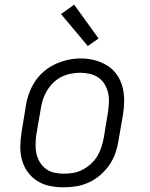

<svg xmlns="http://www.w3.org/2000/svg" viewBox="-20 -790 640 818"><path d="M251 8Q221 8 191.5 2Q162 -4 138 -19.5Q114 -35 97.5 -58Q81 -81 73.5 -109Q66 -137 66.5 -167.5Q67 -198 72 -228L90 -338Q94 -365 103.5 -391.5Q113 -418 129 -442.5Q145 -467 167.5 -486Q190 -505 216 -517Q242 -529 269.5 -535Q297 -541 324 -541Q355 -541 383.5 -533.5Q412 -526 436.5 -511Q461 -496 477.5 -472.5Q494 -449 501.5 -421Q509 -393 509 -362.5Q509 -332 504 -302L485 -192Q481 -165 472 -138.5Q463 -112 446.5 -88Q430 -64 407.5 -44.5Q385 -25 359 -13Q333 -1 305.5 3.5Q278 8 251 8ZM252 -50Q273 -50 293 -53.5Q313 -57 332 -67Q351 -77 367 -91.5Q383 -106 394 -124Q405 -142 411.5 -162Q418 -182 422 -202L440 -312Q443 -333 444 -354Q445 -375 440.5 -394.5Q436 -414 425.5 -431.5Q415 -449 398.5 -460Q382 -471 362 -475.5Q342 -480 321 -480Q301 -480 281 -476Q261 -472 242 -462.5Q223 -453 207.5 -438Q192 -423 181 -405Q170 -387 163.5 -367.5Q157 -348 154 -328L135 -218Q132 -198 131.5 -177Q131 -156 135 -136.5Q139 -117 149.5 -99.5Q160 -82 175.5 -70.5Q191 -59 211 -54.5Q231 -50 252 -50ZM354 -594 240 -730 296 -770 400 -626Z"/></svg>

Font: Iosevka Curly Slab LtEx
Style: Italic
Weight: 300
Width: 7
Italic angle: -9°
Monospace: yes
Designer: Belleve Invis
Foundry: Belleve Invis
Version: Version 11.1.0; ttfautohint (v1.8.3)